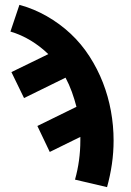

<svg xmlns="http://www.w3.org/2000/svg" viewBox="-20 -548 540 791"><path d="M421 223 289 192Q300 153 305.5 112.5Q311 72 311 31V16L185 78L134 -29L295 -108Q287 -139 276 -169.5Q265 -200 250 -228L79 -144L27 -251L179 -325Q146 -357 106.5 -381Q67 -405 23 -418L60 -528Q119 -512 172.5 -481.5Q226 -451 270.5 -409.5Q315 -368 348.5 -316Q382 -264 404 -207.5Q426 -151 437 -90.5Q448 -30 448 31Q448 80 441 128Q434 176 421 223Z"/></svg>

Font: Iosevka Curly Slab Heavy
Style: Regular
Weight: 900
Monospace: yes
Designer: Belleve Invis
Foundry: Belleve Invis
Version: Version 22.1.2; ttfautohint (v1.8.4)